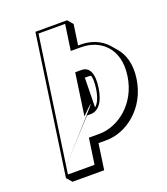

<svg xmlns="http://www.w3.org/2000/svg" viewBox="-153 -932 934 1071"><g transform="rotate(-20 313.5 -396.5)"><path d="M371.2 -825H183.2L64.3 0L91.6 31.8H279.6L301.6 -121.2H349.3C464.6 -121.2 599.3 -216.2 623.8 -386.2C635.7 -468.7 616.5 -530.7 580.4 -572.8L553.2 -604.6C514.6 -649.8 456.5 -672 396.9 -672H381L398.5 -793.2ZM391.6 -488C396.6 -470.9 397.7 -446.3 392.7 -412C385.1 -359.5 369.9 -329.8 351.8 -315L354.8 -490.2H377.2C382.2 -490.2 387.1 -489.5 391.6 -488ZM354.1 -810 332 -657 394.7 -657C502.7 -657 605 -580.5 581.6 -418C558.2 -255.9 431.2 -168 324.2 -168H261.6L239.5 -15H81.5L196.1 -810ZM293.8 -288H316.2C359.8 -288 395.5 -327.1 407.7 -412C420.1 -497.8 395.9 -537 352.1 -537H314.7L278.8 -288C278.8 -288 511.1 -525 29.8 0Z"/></g></svg>

Font: Blink
Style: 3DObl
Weight: 400
Designer: Mew Too
Foundry: Cannot Into Space Fonts
Version: Version 001.000